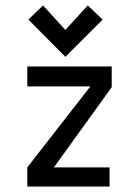

<svg xmlns="http://www.w3.org/2000/svg" viewBox="-20 -684 510 704"><path d="M177.7 -70.3H381.8V0H80.1V-70.3L311.5 -367.2H80.1V-440.4H389.6V-364.3ZM219.7 -475.6 84 -612.3 137.7 -664.1 219.7 -574.2 301.8 -664.1 356.4 -612.3Z"/></svg>

Font: Geo
Style: Regular
Weight: 500
Version: Version 001.2